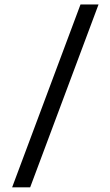

<svg xmlns="http://www.w3.org/2000/svg" viewBox="-20 -800 483 842"><path d="M112.3 21.5H33.2L333 -780.3H412.1Z"/></svg>

Font: Allerta Stencil
Style: Regular
Weight: 400
Designer: Matt McInerney
Foundry: Matt McInerney
Version: Version 1.02